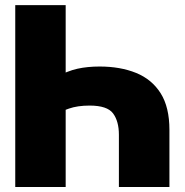

<svg xmlns="http://www.w3.org/2000/svg" viewBox="-20 -748 741 768"><path d="M378.4 -481.9Q461.4 -481.9 524.4 -456.3Q587.4 -430.7 622.6 -375Q657.7 -319.3 657.7 -228.5V0H455.6V-209Q455.6 -262.7 432.4 -294.2Q409.2 -325.7 338.4 -325.7Q290 -325.7 255.9 -313.7Q221.7 -301.8 201.2 -288.6V-438Q250 -464.4 289.8 -473.1Q329.6 -481.9 378.4 -481.9ZM242.7 -727.5V0H41V-727.5Z"/></svg>

Font: Inter 28pt Black
Style: Regular
Weight: 900
Designer: Rasmus Andersson
Foundry: rsms
Version: Version 4.001;git-66647c0bb